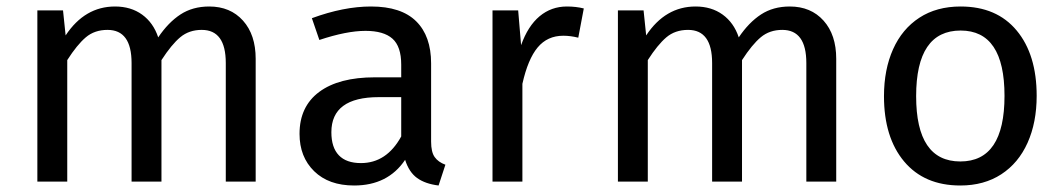

<svg xmlns="http://www.w3.org/2000/svg" viewBox="-20 -559 3268 591"><path d="M767 -378V0H675V-365Q675 -467 601 -467Q562 -467 535 -444.5Q508 -422 477 -374V0H385V-365Q385 -467 311 -467Q271 -467 244 -444Q217 -421 187 -374V0H95V-527H174L182 -450Q241 -539 334 -539Q383 -539 417.5 -514Q452 -489 467 -444Q498 -490 535.5 -514.5Q573 -539 624 -539Q689 -539 728 -495.5Q767 -452 767 -378Z M1351 -52 1330 12Q1289 7 1264 -11Q1239 -29 1227 -67Q1174 12 1070 12Q992 12 947 -32Q902 -76 902 -147Q902 -231 962.5 -276Q1023 -321 1134 -321H1215V-360Q1215 -416 1188 -440Q1161 -464 1105 -464Q1047 -464 963 -436L940 -503Q1038 -539 1122 -539Q1215 -539 1261 -493.5Q1307 -448 1307 -364V-123Q1307 -91 1318 -75.5Q1329 -60 1351 -52ZM1215 -139V-260H1146Q1000 -260 1000 -152Q1000 -105 1023 -81Q1046 -57 1091 -57Q1170 -57 1215 -139Z M1777 -533 1760 -443Q1736 -449 1714 -449Q1665 -449 1635 -413Q1605 -377 1588 -301V0H1496V-527H1575L1584 -420Q1605 -479 1641 -509Q1677 -539 1725 -539Q1753 -539 1777 -533Z M2554 -378V0H2462V-365Q2462 -467 2388 -467Q2349 -467 2322 -444.5Q2295 -422 2264 -374V0H2172V-365Q2172 -467 2098 -467Q2058 -467 2031 -444Q2004 -421 1974 -374V0H1882V-527H1961L1969 -450Q2028 -539 2121 -539Q2170 -539 2204.5 -514Q2239 -489 2254 -444Q2285 -490 2322.5 -514.5Q2360 -539 2411 -539Q2476 -539 2515 -495.5Q2554 -452 2554 -378Z M3171 -264Q3171 -182 3143 -119.5Q3115 -57 3062 -22.5Q3009 12 2936 12Q2825 12 2763 -62Q2701 -136 2701 -263Q2701 -345 2729 -407.5Q2757 -470 2810 -504.5Q2863 -539 2937 -539Q3048 -539 3109.5 -465Q3171 -391 3171 -264ZM2800 -263Q2800 -62 2936 -62Q3072 -62 3072 -264Q3072 -465 2937 -465Q2800 -465 2800 -263Z"/></svg>

Font: Wolseley Sans
Style: Regular
Weight: 400
Designer: Carrois Corporate & Edenspiekermann AG
Foundry: Carrois Corporate GbR & Edenspiekermann AG
Version: Version 4.202